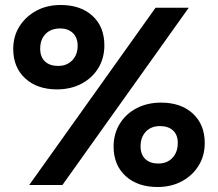

<svg xmlns="http://www.w3.org/2000/svg" viewBox="-20 -741 873 769"><path d="M208 -383Q129 -383 81 -427Q33 -471 33 -545Q33 -596 58 -635.5Q83 -675 125.5 -698Q168 -721 223 -721Q303 -721 350.5 -677.5Q398 -634 398 -559Q398 -508 373.5 -468Q349 -428 306 -405.5Q263 -383 208 -383ZM97 0 603 -710H736L230 0ZM213 -477Q248 -477 269.5 -499.5Q291 -522 291 -558Q291 -590 272 -608.5Q253 -627 221 -627Q184 -627 162.5 -605Q141 -583 141 -546Q141 -513 160 -495Q179 -477 213 -477ZM611 8Q531 8 483 -36Q435 -80 435 -154Q435 -205 459.5 -245Q484 -285 527 -307.5Q570 -330 625 -330Q705 -330 752.5 -286Q800 -242 800 -168Q800 -117 775.5 -77.5Q751 -38 708.5 -15Q666 8 611 8ZM614 -86Q649 -86 670.5 -108.5Q692 -131 692 -169Q692 -201 673 -218.5Q654 -236 621 -236Q585 -236 564 -213.5Q543 -191 543 -155Q543 -122 562 -104Q581 -86 614 -86Z"/></svg>

Font: Livvic
Style: Bold
Weight: 700
Designer: Jacques Le Bailly, Baron von Fonthausen
Version: Version 1.001; ttfautohint (v1.8.2)